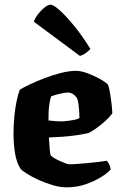

<svg xmlns="http://www.w3.org/2000/svg" viewBox="-20 -804 521 824"><path d="M265 0Q238 0 206 -9.5Q174 -19 144.5 -32.5Q115 -46 94 -59.5Q73 -73 68 -80Q51 -106 44.5 -146.5Q38 -187 38 -230Q38 -267 41.5 -303.5Q45 -340 51.5 -371Q58 -402 65 -419Q79 -428 107.5 -441.5Q136 -455 171 -468.5Q206 -482 241.5 -491Q277 -500 306 -500Q327 -500 354.5 -490Q382 -480 407.5 -466Q433 -452 444 -440Q449 -425 453 -400Q457 -375 459.5 -351.5Q462 -328 462 -317Q448 -299 429.5 -282.5Q411 -266 392.5 -253Q374 -240 360 -233Q333 -227 304 -223Q275 -219 246 -217Q217 -215 190 -214Q192 -180 193.5 -160.5Q195 -141 199 -136Q202 -132 212 -126Q222 -120 235 -114Q248 -108 259.5 -103.5Q271 -99 277 -99Q292 -99 312 -100.5Q332 -102 354.5 -104Q377 -106 398.5 -108.5Q420 -111 438 -114Q443 -109 448 -100Q453 -91 455 -77Q444 -63 415.5 -45Q387 -27 348.5 -13.5Q310 0 265 0ZM247 -283Q260 -284 273 -285.5Q286 -287 298.5 -289.5Q311 -292 321 -297Q321 -308 320 -324Q319 -340 317 -356.5Q315 -373 310 -384Q304 -392 297 -397.5Q290 -403 283.5 -405Q277 -407 273 -407Q266 -407 251.5 -404.5Q237 -402 222.5 -398Q208 -394 199 -390Q195 -377 192 -358Q189 -339 188.5 -320.5Q188 -302 188 -287Q203 -285 218 -284Q233 -283 247 -283ZM323 -564 125 -711Q132 -729 145 -745.5Q158 -762 172.5 -773Q187 -784 197 -784Q209 -784 235.5 -760.5Q262 -737 297 -694.5Q332 -652 368 -594Q363 -588 351 -578.5Q339 -569 323 -564Z"/></svg>

Font: Texturina Medium 12pt ExtraBold
Style: Regular
Weight: 800
Version: Version 1.002